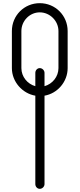

<svg xmlns="http://www.w3.org/2000/svg" viewBox="-20 -604 502 1212"><path d="M231 -584C133 -584 55 -506 55 -408V-174C55 -88 121 -14 203 0V558C203 574 215 588 231 588C247 588 261 574 261 558V0C343 -14 407 -88 407 -174V-408C407 -506 329 -584 231 -584ZM231 -526C295 -526 349 -472 349 -408V-174C349 -120 311 -74 261 -60V-144C261 -160 247 -174 231 -174C215 -174 203 -160 203 -144V-60C153 -74 115 -120 115 -174V-408C115 -472 167 -526 231 -526Z"/></svg>

Font: bauhaus_2017
Style: _regular
Weight: 400
Version: Version 1.0